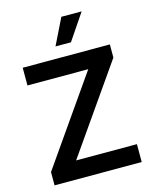

<svg xmlns="http://www.w3.org/2000/svg" viewBox="-135 -1024 895 1114"><g transform="rotate(-15 312.5 -467.5)"><path d="M51.8 -80.1 415 -600.6H49.8V-707H573.2V-627.9L210 -107.4H575.2V0H51.8ZM342.8 -934.6H464.8L358.4 -777.3H265.6Z"/></g></svg>

Font: Pretendard SemiBold
Style: Regular
Weight: 600
Designer: Base glyphs from Inter by Rasmus Andersson; Hangeul glyphs from Noto Sans CJK(Source Han Sans) by Jang Soo-young and Kan
Foundry: Kil Hyung-jin
Version: Version 1.309